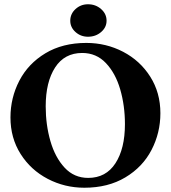

<svg xmlns="http://www.w3.org/2000/svg" viewBox="-20 -865 800 899"><path d="M29 0ZM29 -315Q29 -407 70.5 -487Q112 -567 192.5 -615.5Q273 -664 384 -664Q477 -664 556.5 -622.5Q636 -581 683.5 -506Q731 -431 731 -335Q731 -243 689.5 -163Q648 -83 567 -34.5Q486 14 375 14Q283 14 203.5 -27.5Q124 -69 76.5 -144Q29 -219 29 -315ZM565 -284Q565 -370 543 -446Q521 -522 476 -569.5Q431 -617 365 -617Q282 -617 238 -549Q194 -481 194 -367Q194 -281 216 -204.5Q238 -128 282.5 -80Q327 -32 393 -32Q476 -32 520.5 -100.5Q565 -169 565 -284ZM309 -768Q309 -800 333.5 -822.5Q358 -845 392 -845Q428 -845 453.5 -822.5Q479 -800 479 -768Q479 -737 453.5 -715Q428 -693 392 -693Q358 -693 333.5 -715Q309 -737 309 -768Z"/></svg>

Font: EB Garamond
Style: Bold
Weight: 700
Designer: Georg Duffner and Octavio Pardo
Foundry: Georg Duffner
Version: Version 1.000; ttfautohint (v1.6)